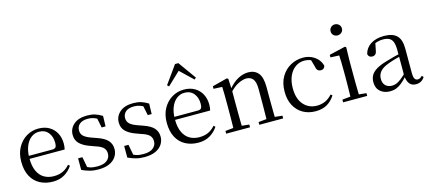

<svg xmlns="http://www.w3.org/2000/svg" viewBox="-59 -1343 4247 1903"><g transform="rotate(-15 2064.0 -391.5)"><path d="M303 15Q230 15 172 -15Q114 -45 81 -106Q48 -167 48 -257Q48 -341 82.5 -402.5Q117 -464 173 -497.5Q229 -531 295 -531Q360 -531 406.5 -503.5Q453 -476 477.5 -429Q502 -382 502 -323Q502 -287 495 -263H87V-294H377Q404 -294 413 -308Q422 -322 422 -352Q422 -416 388 -457.5Q354 -499 293 -499Q249 -499 213 -471.5Q177 -444 156 -392.5Q135 -341 135 -269Q135 -188 159.5 -136Q184 -84 227 -59.5Q270 -35 325 -35Q378 -35 417.5 -53.5Q457 -72 488 -108L504 -94Q471 -44 421 -14.5Q371 15 303 15Z M768 15Q720 15 681 4.5Q642 -6 601 -25V-144H645L669 -18L632 -20V-56Q660 -37 691 -27Q722 -17 766 -17Q832 -17 865.5 -44Q899 -71 899 -113Q899 -150 876.5 -173.5Q854 -197 793 -216L741 -235Q680 -257 644.5 -291.5Q609 -326 609 -382Q609 -445 657.5 -488Q706 -531 796 -531Q841 -531 876.5 -520Q912 -509 949 -486L946 -379H906L882 -496L913 -490V-458Q883 -479 855 -488.5Q827 -498 796 -498Q739 -498 710 -473Q681 -448 681 -408Q681 -372 705 -349.5Q729 -327 783 -308L834 -290Q910 -264 942 -228Q974 -192 974 -140Q974 -97 950.5 -61.5Q927 -26 882 -5.5Q837 15 768 15Z M1241 15Q1193 15 1154 4.5Q1115 -6 1074 -25V-144H1118L1142 -18L1105 -20V-56Q1133 -37 1164 -27Q1195 -17 1239 -17Q1305 -17 1338.5 -44Q1372 -71 1372 -113Q1372 -150 1349.5 -173.5Q1327 -197 1266 -216L1214 -235Q1153 -257 1117.5 -291.5Q1082 -326 1082 -382Q1082 -445 1130.5 -488Q1179 -531 1269 -531Q1314 -531 1349.5 -520Q1385 -509 1422 -486L1419 -379H1379L1355 -496L1386 -490V-458Q1356 -479 1328 -488.5Q1300 -498 1269 -498Q1212 -498 1183 -473Q1154 -448 1154 -408Q1154 -372 1178 -349.5Q1202 -327 1256 -308L1307 -290Q1383 -264 1415 -228Q1447 -192 1447 -140Q1447 -97 1423.5 -61.5Q1400 -26 1355 -5.5Q1310 15 1241 15Z M1796 15Q1723 15 1665 -15Q1607 -45 1574 -106Q1541 -167 1541 -257Q1541 -341 1575.5 -402.5Q1610 -464 1666 -497.5Q1722 -531 1788 -531Q1853 -531 1899.5 -503.5Q1946 -476 1970.5 -429Q1995 -382 1995 -323Q1995 -287 1988 -263H1580V-294H1870Q1897 -294 1906 -308Q1915 -322 1915 -352Q1915 -416 1881 -457.5Q1847 -499 1786 -499Q1742 -499 1706 -471.5Q1670 -444 1649 -392.5Q1628 -341 1628 -269Q1628 -188 1652.5 -136Q1677 -84 1720 -59.5Q1763 -35 1818 -35Q1871 -35 1910.5 -53.5Q1950 -72 1981 -108L1997 -94Q1964 -44 1914 -14.5Q1864 15 1796 15ZM1919 -599 1761 -750H1816L1657 -599L1640 -615L1771 -798H1805L1936 -615Z M2082 0V-28L2190 -39H2223L2327 -28V0ZM2164 0Q2165 -24 2165.5 -65Q2166 -106 2166.5 -150.5Q2167 -195 2167 -229V-289Q2167 -341 2166.5 -381Q2166 -421 2164 -458L2076 -462V-488L2230 -528L2243 -520L2249 -403V-402V-229Q2249 -195 2249.5 -150.5Q2250 -106 2250.5 -65Q2251 -24 2252 0ZM2422 0V-28L2529 -39H2562L2667 -28V0ZM2504 0Q2505 -24 2505.5 -64.5Q2506 -105 2506.5 -149.5Q2507 -194 2507 -229V-344Q2507 -418 2482.5 -447.5Q2458 -477 2415 -477Q2381 -477 2334 -455Q2287 -433 2232 -372L2224 -406H2234Q2288 -473 2342 -502Q2396 -531 2449 -531Q2514 -531 2551 -487.5Q2588 -444 2588 -342V-229Q2588 -194 2588.5 -149.5Q2589 -105 2589.5 -64.5Q2590 -24 2591 0Z M2998 15Q2925 15 2869 -17Q2813 -49 2781 -108.5Q2749 -168 2749 -251Q2749 -341 2786 -403.5Q2823 -466 2882.5 -498.5Q2942 -531 3011 -531Q3056 -531 3094 -514.5Q3132 -498 3158.5 -469Q3185 -440 3196 -399Q3187 -364 3154 -364Q3133 -364 3120.5 -375.5Q3108 -387 3104 -413L3079 -502L3129 -462Q3098 -482 3071 -490.5Q3044 -499 3016 -499Q2965 -499 2924 -470Q2883 -441 2859.5 -388Q2836 -335 2836 -262Q2836 -154 2889 -94.5Q2942 -35 3026 -35Q3071 -35 3110 -52.5Q3149 -70 3182 -107L3198 -94Q3165 -42 3117 -13.5Q3069 15 2998 15Z M3282 0V-28L3392 -39H3423L3529 -28V0ZM3365 0Q3366 -24 3367 -65Q3368 -106 3368.5 -150.5Q3369 -195 3369 -229V-289Q3369 -340 3368 -381Q3367 -422 3365 -459L3276 -463V-489L3441 -528L3453 -520L3450 -380V-229Q3450 -195 3450.5 -150.5Q3451 -106 3452 -65Q3453 -24 3454 0ZM3402 -655Q3378 -655 3361 -670.5Q3344 -686 3344 -711Q3344 -736 3361 -752Q3378 -768 3402 -768Q3425 -768 3442.5 -752Q3460 -736 3460 -711Q3460 -686 3442.5 -670.5Q3425 -655 3402 -655Z M3761 15Q3701 15 3662 -19Q3623 -53 3623 -115Q3623 -154 3640 -184.5Q3657 -215 3696.5 -239Q3736 -263 3802 -282Q3844 -295 3890 -307Q3936 -319 3976 -328V-303Q3936 -293 3895 -281.5Q3854 -270 3820 -257Q3756 -234 3729.5 -202Q3703 -170 3703 -128Q3703 -82 3728.5 -58Q3754 -34 3796 -34Q3819 -34 3841 -43Q3863 -52 3891 -74Q3919 -96 3957 -134L3966 -87H3942Q3911 -54 3883.5 -31Q3856 -8 3827 3.5Q3798 15 3761 15ZM4028 14Q3983 14 3960.5 -16.5Q3938 -47 3935 -100V-103V-359Q3935 -415 3923 -445.5Q3911 -476 3886 -488Q3861 -500 3821 -500Q3792 -500 3763 -491.5Q3734 -483 3701 -465L3744 -492L3728 -413Q3724 -386 3711.5 -375Q3699 -364 3680 -364Q3644 -364 3636 -400Q3651 -461 3705 -496Q3759 -531 3843 -531Q3930 -531 3972.5 -489.5Q4015 -448 4015 -355V-108Q4015 -61 4026 -44.5Q4037 -28 4057 -28Q4070 -28 4080 -33.5Q4090 -39 4102 -52L4118 -37Q4102 -11 4079.5 1.5Q4057 14 4028 14Z"/></g></svg>

Font: Noto Serif KR
Style: Regular
Weight: 400
Designer: Ryoko NISHIZUKA  (kana & ideographs); Frank Grießhammer (Latin, Greek & Cyrillic); Wenlong ZHANG  (bopomofo); Sandoll Co
Foundry: Adobe
Version: Version 2.003-H1;hotconv 1.1.1;makeotfexe 2.6.0